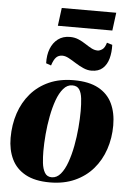

<svg xmlns="http://www.w3.org/2000/svg" viewBox="-60 -925 665 983"><g transform="rotate(5 273.0 -433.5)"><path d="M311 -518Q389 -518 437.8 -491.5Q486.5 -465 509.2 -417.2Q532 -369.5 532 -304.5Q532 -239.5 512.5 -181.8Q493 -124 455 -80Q417 -36 361.2 -11Q305.5 14 233.5 14Q156.5 14 108 -12.8Q59.5 -39.5 36.8 -87Q14 -134.5 14 -196Q14 -264 33.5 -322.5Q53 -381 91 -425Q129 -469 184.2 -493.5Q239.5 -518 311 -518ZM305.5 -491Q279.5 -491 259.8 -468Q240 -445 226.2 -406.8Q212.5 -368.5 203.8 -322.5Q195 -276.5 191 -229.5Q187 -182.5 187 -143Q187 -112.5 190.2 -82.5Q193.5 -52.5 205 -32.8Q216.5 -13 241 -13Q267 -13 286.8 -36.5Q306.5 -60 320.2 -98.8Q334 -137.5 342.8 -184Q351.5 -230.5 355.5 -277.5Q359.5 -324.5 359.5 -364Q359.5 -399.5 356.2 -428.2Q353 -457 341.8 -474Q330.5 -491 305.5 -491ZM162 -592Q160.5 -634.5 173.2 -667Q186 -699.5 211 -718.2Q236 -737 272 -737Q296 -737 316 -728.5Q336 -720 353.2 -708.5Q370.5 -697 386.5 -688.5Q402.5 -680 419 -680Q429.5 -680 442.5 -688.8Q455.5 -697.5 463 -724L491 -715.5Q492.5 -677.5 483.8 -645.2Q475 -613 453.8 -593.8Q432.5 -574.5 396 -574.5Q375 -574.5 353.8 -584Q332.5 -593.5 312.5 -606.2Q292.5 -619 274.8 -628.5Q257 -638 242 -638Q222 -638 209.8 -625.5Q197.5 -613 188 -583ZM217 -881H497L485 -788.5H205Z"/></g></svg>

Font: Merriweather 144pt Black
Style: Italic
Weight: 900
Italic angle: -7.8°
Version: Version 2.101